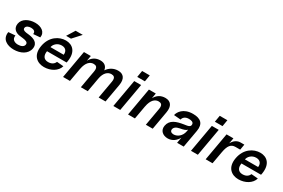

<svg xmlns="http://www.w3.org/2000/svg" viewBox="97 -1853 4416 2999"><g transform="rotate(30 2304.5 -353.5)"><path d="M214 16C334 16 447 -39 467 -149C486 -259 393 -293 312 -304L253 -311C208 -318 186 -334 191 -364C197 -397 236 -416 282 -416C332 -416 366 -394 358 -347L480 -357C498 -460 410 -516 300 -516C190 -516 84 -464 67 -367C51 -277 113 -228 190 -218L254 -210C299 -204 350 -192 341 -145C334 -105 289 -84 232 -84C175 -84 115 -112 129 -189L6 -179C-17 -42 94 16 214 16Z M759 16C879 16 990 -47 1018 -147L898 -157C887 -130 857 -84 777 -84C697 -84 665 -140 679 -223H1032L1037 -247C1069 -434 973 -516 853 -516C733 -516 592 -434 559 -247C526 -60 639 16 759 16ZM694 -305C703 -358 756 -416 836 -416C916 -416 940 -358 932 -305ZM817 -580H905L1035 -723H906Z M1795 -318 1739 0H1863L1921 -329C1943 -452 1893 -516 1796 -516C1714 -516 1646 -476 1603 -411C1594 -480 1547 -516 1475 -516C1391 -516 1331 -475 1293 -406L1309 -500H1185L1097 0H1221L1264 -242V-240C1287 -370 1349 -416 1409 -416C1449 -416 1489 -402 1474 -318L1418 0H1542L1587 -253C1608 -370 1670 -416 1730 -416C1770 -416 1810 -402 1795 -318Z M2004 0H2128L2216 -500H2092ZM2100 -580H2238L2258 -698H2120Z M2646 -318 2590 0H2714L2772 -329C2794 -452 2744 -516 2647 -516C2563 -516 2503 -475 2465 -406L2481 -500H2357L2269 0H2393L2436 -242V-240C2459 -370 2521 -416 2581 -416C2621 -416 2661 -402 2646 -318Z M2991 15C3075 15 3138 -38 3172 -103L3154 0H3273L3329 -316C3354 -456 3283 -516 3146 -516C2969 -516 2907 -407 2896 -351L3019 -341C3027 -381 3062 -416 3128 -416C3172 -416 3210 -405 3214 -370C3219 -313 3165 -312 3102 -302C2977 -282 2872 -249 2851 -132C2835 -39 2904 15 2991 15ZM2978 -143C2984 -179 3018 -205 3079 -216C3142 -227 3181 -240 3201 -263L3195 -230C3178 -136 3105 -85 3039 -85C2999 -85 2971 -106 2978 -143Z M3404 0H3528L3616 -500H3492ZM3500 -580H3638L3658 -698H3520Z M3669 0H3793L3833 -225C3855 -346 3894 -400 3976 -400H4061L4078 -500H4012C3954 -500 3899 -469 3863 -399L3881 -500H3757Z M4266 16C4386 16 4497 -47 4525 -147L4405 -157C4394 -130 4364 -84 4284 -84C4204 -84 4172 -140 4186 -223H4539L4544 -247C4576 -434 4480 -516 4360 -516C4240 -516 4099 -434 4066 -247C4033 -60 4146 16 4266 16ZM4201 -305C4210 -358 4263 -416 4343 -416C4423 -416 4447 -358 4439 -305Z"/></g></svg>

Font: Uncut Sans Semibold
Style: Italic
Weight: 600
Italic angle: -10°
Designer: Kasper Nordkvist
Foundry: Uncut Type
Version: Version 1.111;FEAKit 1.0